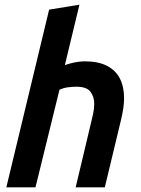

<svg xmlns="http://www.w3.org/2000/svg" viewBox="-20 -797 600 817"><path d="M7 0 189 -756 318 -777 256 -520Q276 -527 298 -531.5Q320 -536 341 -536Q398 -536 435 -517Q472 -498 490 -463Q508 -428 508 -379Q508 -359 504.5 -335.5Q501 -312 495 -287L426 0H302L366 -269Q371 -289 376 -311.5Q381 -334 381 -355Q381 -385 365 -406.5Q349 -428 305 -428Q288 -428 269 -425.5Q250 -423 233 -415L131 0Z"/></svg>

Font: Ubuntu Sans Mono SemiBold
Style: Italic
Weight: 600
Italic angle: -13.5°
Monospace: yes
Designer: Dalton Maag Ltd
Foundry: Dalton Maag Ltd
Version: Version 1.006